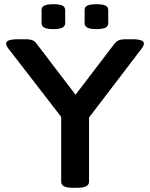

<svg xmlns="http://www.w3.org/2000/svg" viewBox="-20 -888 710 910"><path d="M323 2Q270 2 270 -27V-334L18 -660Q9 -673 9 -682Q9 -702 66 -702H99Q123 -702 134.5 -697Q146 -692 155 -679L338 -439L522 -680Q531 -692 543 -697Q555 -702 579 -702H607Q662 -702 662 -682Q662 -673 653 -660L402 -331V-27Q402 2 348 2ZM437 -750Q407 -750 394 -757Q381 -764 381 -779V-840Q381 -855 394 -861.5Q407 -868 437 -868Q467 -868 480 -861.5Q493 -855 493 -840V-779Q493 -764 480 -757Q467 -750 437 -750ZM233 -750Q203 -750 190 -757Q177 -764 177 -779V-840Q177 -855 190 -861.5Q203 -868 233 -868Q262 -868 275.5 -861.5Q289 -855 289 -840V-779Q289 -764 275.5 -757Q262 -750 233 -750Z"/></svg>

Font: Asap Expanded SemiBold
Style: Regular
Weight: 600
Width: 7
Designer: Pablo Cosgaya
Foundry: Omnibus-Type
Version: Version 3.001; ttfautohint (v1.8.4.7-5d5b)